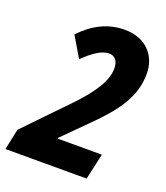

<svg xmlns="http://www.w3.org/2000/svg" viewBox="-161 -816 786 909"><g transform="rotate(20 232.0 -362.0)"><path d="M-27 0H382L411 -131H189V-135L307 -253C416 -360 480 -448 480 -563C480 -656 417 -724 312 -724C226 -724 157 -687 94 -622L155 -519C198 -560 240 -593 280 -593C310 -593 327 -572 327 -534C327 -470 279 -399 194 -311L-5 -105Z"/></g></svg>

Font: Noto Sans Display SemiCondensed Extra
Style: Italic
Weight: 800
Width: 4
Italic angle: -12°
Designer: Monotype Design Team
Foundry: Monotype Imaging Inc.
Version: Version 1.900